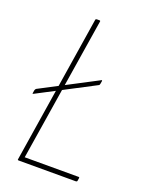

<svg xmlns="http://www.w3.org/2000/svg" viewBox="-127 -722 612 789"><g transform="rotate(20 179.0 -327.5)"><path d="M19 -279Q17 -278 15 -277.5Q13 -277 14 -281L16 -293Q17 -298 21 -301L260 -426Q265 -430 264 -422L262 -411Q261 -405 258 -404ZM54 0Q49 0 50 -4L152 -651Q153 -655 158 -655H169Q174 -655 173 -651L73 -21H309Q313 -21 312 -16L310 -4Q309 0 304 0Z"/></g></svg>

Font: Sofia Sans Condensed Thin
Style: Italic
Weight: 250
Italic angle: -9°
Version: Version 4.100